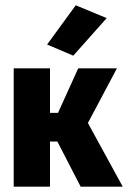

<svg xmlns="http://www.w3.org/2000/svg" viewBox="-20 -704 483 724"><path d="M196.3 -170.4H274.4L311.5 -240.2L289.1 -281.2L174.8 -211.9ZM168.5 -278.3V-446.3H31.7V0H168.5V-278.3H100.1V-170.4H196.3L284.2 0H442.9L311.5 -240.2L420.9 -446.3H274.9L198.7 -278.3ZM157.7 -536.1 256.3 -494.1 382.3 -635.7 265.6 -684.1Z"/></svg>

Font: Roboto Flex Super Cond Bold
Style: Regular
Weight: 700
Width: 3
Designer: Berlow after Robertson
Foundry: Google
Version: Version 3.000